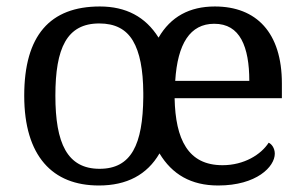

<svg xmlns="http://www.w3.org/2000/svg" viewBox="-20 -566 945 596"><path d="M151.9 -269C151.9 -417 187.5 -493.2 288.1 -493.2C336.9 -493.2 371.1 -475.6 392.6 -439.5C414.1 -403.3 424.3 -349.6 424.8 -277.8V-264.2C423.3 -117.2 387.7 -42 289.1 -42C188.5 -42 151.9 -121.6 151.9 -269ZM55.2 -269C55.2 -175.3 77.1 -105.5 117.2 -59.1C157.2 -12.7 214.8 9.8 287.1 9.8C373.5 9.8 436.5 -23.4 475.1 -89.8C514.2 -24.9 572.8 9.8 657.2 9.8C776.9 9.8 833 -48.8 833 -88.9C833 -106 823.2 -119.1 814 -123C790.5 -86.4 737.8 -53.2 670.9 -53.2C616.7 -53.2 580.6 -73.2 557.1 -109.4C533.7 -145.5 523.4 -196.8 522 -261.2H855V-307.1C855 -464.8 775.9 -545.9 647 -545.9C568.4 -545.9 509.8 -514.2 472.2 -449.2C431.6 -514.2 370.6 -545.9 290 -545.9C135.3 -545.9 55.2 -456.1 55.2 -269ZM523.9 -314.9C531.2 -430.7 570.3 -492.2 645 -492.2C685.5 -492.2 712.4 -474.6 729.5 -443.4C746.6 -412.1 753.9 -367.7 753.9 -314.9Z"/></svg>

Font: The Erased English
Style: Regular
Weight: 400
Designer: Monotype Design team + ligartures altered by 180 Amsterdam
Foundry: Monotype Imaging Inc.
Version: Version 1.030;Glyphs 3.1.2 (3151)